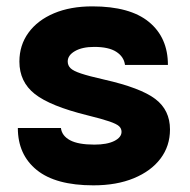

<svg xmlns="http://www.w3.org/2000/svg" viewBox="-20 -568 588 594"><path d="M265.6 -548.3Q382.3 -548.3 440.9 -500Q499.5 -451.7 499.5 -367.2H366.7Q363.3 -392.6 339.8 -407.7Q316.4 -422.9 271.5 -422.9Q234.4 -422.9 211.9 -409.9Q189.5 -397 189.5 -377.9Q189.5 -365.7 198 -357.2Q206.5 -348.6 230.7 -340.6Q254.9 -332.5 302.2 -321.8Q414.6 -296.4 460.2 -262Q505.9 -227.5 505.9 -167.5Q505.9 -116.2 476.6 -77.4Q447.3 -38.6 394 -16.6Q340.8 5.4 269 5.4Q152.3 5.4 93.8 -42Q35.2 -89.4 35.2 -171.9H168.5Q171.4 -147.9 196.5 -134.3Q221.7 -120.6 272 -120.6Q311 -120.6 333.5 -131.8Q356 -143.1 356 -160.2Q356 -170.4 348.4 -177.5Q340.8 -184.6 318.1 -192.4Q295.4 -200.2 250 -211.4Q135.3 -239.7 87.6 -277.3Q40 -314.9 40 -377.4Q40 -428.2 68.1 -466.8Q96.2 -505.4 147 -526.9Q197.8 -548.3 265.6 -548.3Z"/></svg>

Font: Estedad-FD ExtraBold
Style: Regular
Weight: 800
Designer: Amin Abedi
Version: Version 7.3